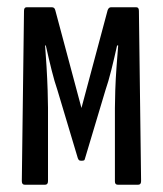

<svg xmlns="http://www.w3.org/2000/svg" viewBox="-20 -508 448 528"><path d="M48 0Q40 0 40 -10L46 -478Q46 -488 53 -488H123Q130 -488 132 -480L204 -211L276 -480Q279 -488 285 -488H355Q362 -488 362 -478L368 -10Q368 0 360 0H304Q296 0 296 -9V-211Q296 -229 297 -260Q298 -291 300.5 -324.5Q303 -358 305 -383H302Q294 -347 286 -315Q278 -283 270 -260L214 -73Q213 -68 211 -67Q209 -66 204 -66Q200 -66 198 -67Q196 -68 194 -73L138 -260Q130 -283 122 -315Q114 -347 106 -383H104Q106 -358 108 -324.5Q110 -291 111 -260Q112 -229 112 -212V-10Q112 0 104 0Z"/></svg>

Font: Sofia Sans Extra Condensed Medium
Style: Regular
Weight: 500
Version: Version 4.100